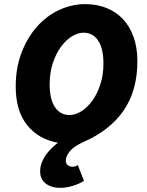

<svg xmlns="http://www.w3.org/2000/svg" viewBox="-20 -682 710 928"><path d="M272 226Q228 226 201 205Q174 184 174 146Q174 123 182.5 102Q191 81 204 63.5Q217 46 232 32Q247 18 260 8Q166 -9 111 -77.5Q56 -146 56 -264Q56 -355 84.5 -428.5Q113 -502 159.5 -554Q206 -606 266.5 -634Q327 -662 392 -662Q448 -662 494.5 -643.5Q541 -625 574 -590Q607 -555 625.5 -503.5Q644 -452 644 -386Q644 -245 578 -148.5Q512 -52 384 4Q337 25 317.5 49Q298 73 298 94Q298 109 308 116.5Q318 124 332 124Q343 124 356 116L386 192Q363 207 331 216.5Q299 226 272 226ZM316 -126Q344 -126 373 -144Q402 -162 426 -195Q450 -228 465 -274Q480 -320 480 -376Q480 -447 454.5 -485.5Q429 -524 384 -524Q356 -524 327 -506Q298 -488 274 -455Q250 -422 235 -376Q220 -330 220 -274Q220 -203 245.5 -164.5Q271 -126 316 -126Z"/></svg>

Font: mr_Source Sans Pro
Style: Italic
Weight: 900
Italic angle: -11°
Designer: Paul D. Hunt
Foundry: Adobe Systems Incorporated
Version: Version 1.076;July 10, 2024;FontCreator 11.5.0.2430 64-bit